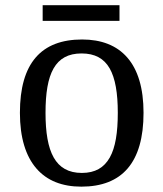

<svg xmlns="http://www.w3.org/2000/svg" viewBox="-20 -695 617 725"><path d="M522 -269C522 -362.8 500.5 -432.1 460.4 -478C420.4 -523.9 362.3 -545.9 290 -545.9C135.3 -545.9 55.2 -456.1 55.2 -269C55.2 -175.3 77.1 -105.5 117.2 -59.1C157.2 -12.7 214.8 9.8 287.1 9.8C440.9 9.8 522 -81.1 522 -269ZM141.1 -616.2H431.2V-675.3H141.1ZM151.9 -269C151.9 -417 187.5 -493.2 288.1 -493.2C338.4 -493.2 372.6 -474.1 394 -437C415.5 -399.4 424.8 -343.3 424.8 -269C424.8 -194.8 416 -138.2 394.5 -100.1C373 -62 339.4 -42 289.1 -42C188.5 -42 151.9 -121.6 151.9 -269Z"/></svg>

Font: The Erased English
Style: Regular
Weight: 400
Designer: Monotype Design team + ligartures altered by 180 Amsterdam
Foundry: Monotype Imaging Inc.
Version: Version 1.030;Glyphs 3.1.2 (3151)